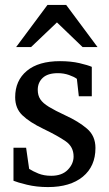

<svg xmlns="http://www.w3.org/2000/svg" viewBox="-20 -740 438 772"><path d="M349.1 -353H296.9L289.1 -422.9Q278.3 -431.2 257.3 -438.5Q236.3 -445.8 212.9 -445.8Q171.9 -445.8 151.9 -427Q131.8 -408.2 131.8 -378.9Q131.8 -356.4 142.1 -340.8Q152.3 -325.2 176.8 -310.3Q201.2 -295.4 243.2 -275.9Q295.4 -252 329.6 -222.9Q363.8 -193.8 363.8 -145Q363.8 -71.3 313 -29.5Q262.2 12.2 172.9 12.2Q127 12.2 88.1 2.7Q49.3 -6.8 34.2 -13.2V-146H85L97.2 -61Q112.3 -51.3 134.5 -42.2Q156.7 -33.2 186 -33.2Q229 -33.2 252.4 -57.1Q275.9 -81.1 275.9 -110.8Q275.9 -149.9 243.9 -172.1Q211.9 -194.3 153.8 -222.2Q99.1 -248.5 70.1 -276.4Q41 -304.2 41 -349.1Q41 -416 87.9 -455.1Q134.8 -494.1 221.2 -494.1Q265.1 -494.1 299.6 -486.1Q334 -478 349.1 -471.2ZM372.1 -550.8H312L209 -649.9L105 -550.8H44.9L170.9 -720.2H246.1Z"/></svg>

Font: Charis
Style: Regular
Weight: 400
Designer: Walt Agee, Miriam Martin, Annie Olsen, Victor Gaultney, Lorna Priest, Alan Ward, Bob Hallissy, Martin Hosken, Sharon Cor
Foundry: SIL Global
Version: Version 7.000